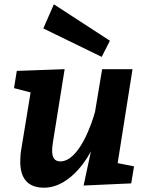

<svg xmlns="http://www.w3.org/2000/svg" viewBox="-20 -861 667 891"><path d="M368 0 589 -10 602 -89 526 -104 595 -540H454L421 -342C409 -297 349 -112 260 -112C231 -112 222 -133 222 -162C222 -173 223 -184 225 -197L280 -540L58 -532L45 -452L122 -432L79 -170C75 -149 74 -129 74 -111C74 -39 104 10 184 10C315 10 397 -149 402 -159ZM452 -597 490 -672 230 -841 181 -729Z"/></svg>

Font: Bitter
Style: Bold Italic
Weight: 700
Designer: Sol Matas
Foundry: Sol Matas
Version: Version 1.002